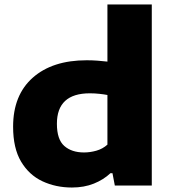

<svg xmlns="http://www.w3.org/2000/svg" viewBox="-20 -828 762 857"><path d="M301 9Q229 9 169.2 -19Q109.5 -47 74 -106.8Q38.5 -166.5 38.5 -262.5Q38.5 -403.5 126.2 -481.2Q214 -559 367 -559Q392 -559 415.8 -557.2Q439.5 -555.5 459.5 -553V-808H657.5V0H492.5L482 -55H473Q442.5 -26 399 -8.5Q355.5 9 301 9ZM355 -147.5Q382.5 -147.5 410.5 -155.5Q438.5 -163.5 459.5 -182.5V-404Q444 -407 423.5 -409.2Q403 -411.5 381 -411.5Q234 -411.5 234 -275.5Q234 -205.5 267 -176.5Q300 -147.5 355 -147.5Z"/></svg>

Font: Encode Sans Expanded ExtraBold
Style: Regular
Weight: 800
Width: 7
Designer: Multiple Designers
Foundry: Impallari Type
Version: Version 3.000; ttfautohint (v1.8.3) -l 8 -r 50 -G 200 -x 14 